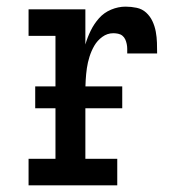

<svg xmlns="http://www.w3.org/2000/svg" viewBox="-20 -558 540 578"><path d="M66 0V-80H147V-450H66V-530H237V-424Q243 -445 253 -465.5Q263 -486 278 -503Q293 -520 314.5 -529Q336 -538 358 -538Q375 -538 391.5 -534.5Q408 -531 420 -520Q432 -509 439 -494Q446 -479 449 -462.5Q452 -446 452.5 -429.5Q453 -413 453 -397H363Q363 -404 363 -411Q363 -418 361.5 -425.5Q360 -433 357 -439.5Q354 -446 348.5 -450.5Q343 -455 335.5 -456.5Q328 -458 321 -458Q303 -458 288 -447Q273 -436 264 -420.5Q255 -405 249.5 -387.5Q244 -370 241.5 -352.5Q239 -335 238 -317Q237 -299 237 -281V-80H333V0ZM86 -232V-298H348V-232Z"/></svg>

Font: Iosevka Slab Medium
Style: Regular
Weight: 500
Monospace: yes
Designer: Belleve Invis
Foundry: Belleve Invis
Version: Version 11.1.1; ttfautohint (v1.8.3)